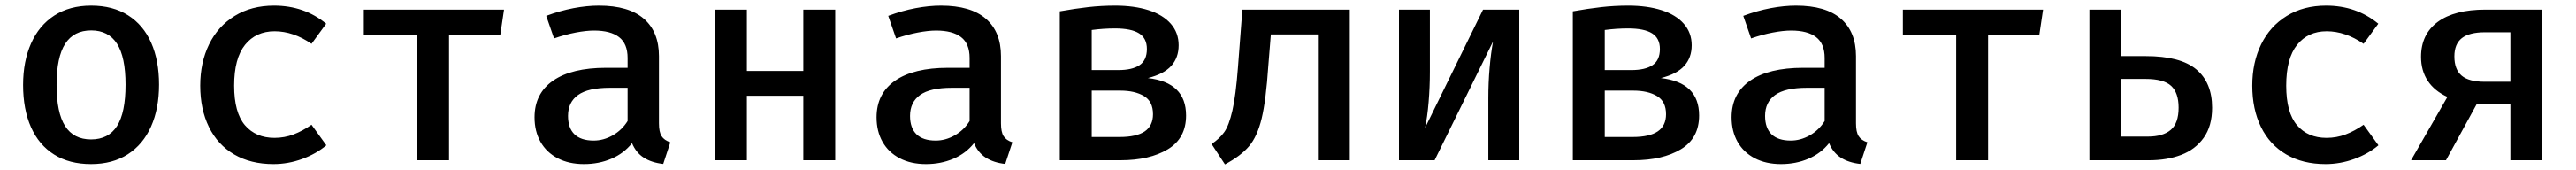

<svg xmlns="http://www.w3.org/2000/svg" viewBox="-20 -576 9271 611"><path d="M552.3 -271.8Q552.3 -185.6 523.6 -121.3Q494.9 -56.9 440 -21.5Q385.1 13.8 307.7 13.8Q229.7 13.8 174.9 -20.5Q120 -54.9 91.5 -119Q63.1 -183.1 63.1 -270.8Q63.1 -355.4 91.8 -420Q120.5 -484.6 175.6 -520.3Q230.8 -555.9 308.2 -555.9Q386.2 -555.9 441 -521Q495.9 -486.2 524.1 -422.3Q552.3 -358.5 552.3 -271.8ZM183.6 -270.8Q183.6 -170.8 214.4 -122.8Q245.1 -74.9 307.7 -74.9Q370.3 -74.9 401 -122.8Q431.8 -170.8 431.8 -271.8Q431.8 -371.3 401 -419Q370.3 -466.7 308.2 -466.7Q245.6 -466.7 214.6 -418.7Q183.6 -370.8 183.6 -270.8Z M1101 -127.7 1154.4 -53.8Q1117.9 -23.1 1067.4 -4.6Q1016.9 13.8 964.1 13.8Q882.1 13.8 822.6 -21Q763.1 -55.9 731.8 -119.7Q700.5 -183.6 700.5 -268.2Q700.5 -351.3 732.3 -416.4Q764.1 -481.5 824.4 -518.7Q884.6 -555.9 966.2 -555.9Q1074.9 -555.9 1153.8 -490.8L1101 -418.5Q1035.4 -463.6 968.2 -463.6Q901 -463.6 861.8 -414.9Q822.6 -366.2 822.6 -268.2Q822.6 -171.3 861.5 -125.9Q900.5 -80.5 967.7 -80.5Q1003.6 -80.5 1036.2 -92.8Q1068.7 -105.1 1101 -127.7Z M1289.2 -541.5H1793.8L1780.5 -451.8H1595.9V0H1481V-451.8H1289.2Z M2351.3 -132.8Q2351.3 -101.5 2360.8 -86.7Q2370.3 -71.8 2392.3 -64.6L2366.7 13.3Q2325.1 8.7 2296.9 -9.2Q2268.7 -27.2 2254.4 -61.5Q2225.1 -24.6 2180 -5.4Q2134.9 13.8 2081.5 13.8Q2027.2 13.8 1986.9 -7.2Q1946.7 -28.2 1925.1 -66.2Q1903.6 -104.1 1903.6 -154.4Q1903.6 -240 1970.5 -286.2Q2037.4 -332.3 2161 -332.3H2238.5V-367.7Q2238.5 -419 2207.7 -442.6Q2176.9 -466.2 2117.9 -466.2Q2089.7 -466.2 2051.8 -459Q2013.8 -451.8 1973.8 -437.9L1945.6 -519Q1994.9 -537.4 2043.6 -546.7Q2092.3 -555.9 2135.4 -555.9Q2242.6 -555.9 2296.9 -508.7Q2351.3 -461.5 2351.3 -374.4ZM2238.5 -141V-260.5H2174.9Q2096.4 -260.5 2060.3 -234.6Q2024.1 -208.7 2024.1 -159.5Q2024.1 -115.9 2047.4 -93.3Q2070.8 -70.8 2116.4 -70.8Q2151.8 -70.8 2184.9 -89.5Q2217.9 -108.2 2238.5 -141Z M2985.6 0H2870.8V-231.8H2667.7V0H2552.8V-541.5H2667.7V-321H2870.8V-541.5H2985.6Z M3582.1 -132.8Q3582.1 -101.5 3591.5 -86.7Q3601 -71.8 3623.1 -64.6L3597.4 13.3Q3555.9 8.7 3527.7 -9.2Q3499.5 -27.2 3485.1 -61.5Q3455.9 -24.6 3410.8 -5.4Q3365.6 13.8 3312.3 13.8Q3257.9 13.8 3217.7 -7.2Q3177.4 -28.2 3155.9 -66.2Q3134.4 -104.1 3134.4 -154.4Q3134.4 -240 3201.3 -286.2Q3268.2 -332.3 3391.8 -332.3H3469.2V-367.7Q3469.2 -419 3438.5 -442.6Q3407.7 -466.2 3348.7 -466.2Q3320.5 -466.2 3282.6 -459Q3244.6 -451.8 3204.6 -437.9L3176.4 -519Q3225.6 -537.4 3274.4 -546.7Q3323.1 -555.9 3366.2 -555.9Q3473.3 -555.9 3527.7 -508.7Q3582.1 -461.5 3582.1 -374.4ZM3469.2 -141V-260.5H3405.6Q3327.2 -260.5 3291 -234.6Q3254.9 -208.7 3254.9 -159.5Q3254.9 -115.9 3278.2 -93.3Q3301.5 -70.8 3347.2 -70.8Q3382.6 -70.8 3415.6 -89.5Q3448.7 -108.2 3469.2 -141Z M4248.2 -161Q4248.2 -79 4182.6 -39.5Q4116.9 0 4012.3 0H3793.8V-535.4Q3848.2 -545.1 3895.9 -550.5Q3943.6 -555.9 3992.8 -555.9Q4061.5 -555.9 4113.1 -539.5Q4164.6 -523.1 4193.1 -490.8Q4221.5 -458.5 4221.5 -413.3Q4221.5 -368.7 4194.9 -339.2Q4168.2 -309.7 4110.8 -295.4Q4248.2 -280 4248.2 -161ZM3908.7 -468.2V-324.1H4004.1Q4054.4 -324.1 4080.8 -341.8Q4107.2 -359.5 4107.2 -400Q4107.2 -438.5 4079 -456.2Q4050.8 -473.8 3992.8 -473.8Q3950.8 -473.8 3908.7 -468.2ZM4009.2 -83.6Q4069.7 -83.6 4099.5 -103.8Q4129.2 -124.1 4129.2 -165.6Q4129.2 -211.3 4096.7 -230.8Q4064.1 -250.3 4011.3 -250.3H3908.7V-83.6Z M4837.4 -541.5V0H4722.6V-452.3H4553.3L4544.1 -338.5Q4535.9 -215.4 4520.3 -150.5Q4504.6 -85.6 4474.9 -50.5Q4445.1 -15.4 4388.2 14.9L4340 -58.5Q4369.2 -77.9 4385.9 -101.5Q4402.6 -125.1 4414.9 -178.5Q4427.2 -231.8 4434.9 -333.3L4450.8 -541.5Z M5447.2 -541.5V0H5335.9V-222.6Q5335.9 -279 5340.5 -332.1Q5345.1 -385.1 5352.8 -426.7L5142.6 0H5014.4V-541.5H5125.6V-318.5Q5125.6 -262.6 5121 -208.5Q5116.4 -154.4 5108.2 -116.4L5316.9 -541.5Z M6094.4 -161Q6094.4 -79 6028.7 -39.5Q5963.1 0 5858.5 0H5640V-535.4Q5694.4 -545.1 5742.1 -550.5Q5789.7 -555.9 5839 -555.9Q5907.7 -555.9 5959.2 -539.5Q6010.8 -523.1 6039.2 -490.8Q6067.7 -458.5 6067.7 -413.3Q6067.7 -368.7 6041 -339.2Q6014.4 -309.7 5956.9 -295.4Q6094.4 -280 6094.4 -161ZM5754.9 -468.2V-324.1H5850.3Q5900.5 -324.1 5926.9 -341.8Q5953.3 -359.5 5953.3 -400Q5953.3 -438.5 5925.1 -456.2Q5896.9 -473.8 5839 -473.8Q5796.9 -473.8 5754.9 -468.2ZM5855.4 -83.6Q5915.9 -83.6 5945.6 -103.8Q5975.4 -124.1 5975.4 -165.6Q5975.4 -211.3 5942.8 -230.8Q5910.3 -250.3 5857.4 -250.3H5754.9V-83.6Z M6659 -132.8Q6659 -101.5 6668.5 -86.7Q6677.9 -71.8 6700 -64.6L6674.4 13.3Q6632.8 8.7 6604.6 -9.2Q6576.4 -27.2 6562.1 -61.5Q6532.8 -24.6 6487.7 -5.4Q6442.6 13.8 6389.2 13.8Q6334.9 13.8 6294.6 -7.2Q6254.4 -28.2 6232.8 -66.2Q6211.3 -104.1 6211.3 -154.4Q6211.3 -240 6278.2 -286.2Q6345.1 -332.3 6468.7 -332.3H6546.2V-367.7Q6546.2 -419 6515.4 -442.6Q6484.6 -466.2 6425.6 -466.2Q6397.4 -466.2 6359.5 -459Q6321.5 -451.8 6281.5 -437.9L6253.3 -519Q6302.6 -537.4 6351.3 -546.7Q6400 -555.9 6443.1 -555.9Q6550.3 -555.9 6604.6 -508.7Q6659 -461.5 6659 -374.4ZM6546.2 -141V-260.5H6482.6Q6404.1 -260.5 6367.9 -234.6Q6331.8 -208.7 6331.8 -159.5Q6331.8 -115.9 6355.1 -93.3Q6378.5 -70.8 6424.1 -70.8Q6459.5 -70.8 6492.6 -89.5Q6525.6 -108.2 6546.2 -141Z M6827.7 -541.5H7332.3L7319 -451.8H7134.4V0H7019.5V-451.8H6827.7Z M7613.8 -541.5V-374.4H7701.5Q7826.2 -374.4 7883.3 -326.9Q7940.5 -279.5 7940.5 -188.7Q7940.5 -123.1 7910.3 -80.8Q7880 -38.5 7829 -19.2Q7777.9 0 7714.4 0H7499V-541.5ZM7613.8 -292.3V-85.1H7709.7Q7763.1 -85.1 7791.5 -109Q7820 -132.8 7820 -189.2Q7820 -242.6 7793.1 -267.4Q7766.2 -292.3 7701 -292.3Z M8485.6 -127.7 8539 -53.8Q8502.6 -23.1 8452.1 -4.6Q8401.5 13.8 8348.7 13.8Q8266.7 13.8 8207.2 -21Q8147.7 -55.9 8116.4 -119.7Q8085.1 -183.6 8085.1 -268.2Q8085.1 -351.3 8116.9 -416.4Q8148.7 -481.5 8209 -518.7Q8269.2 -555.9 8350.8 -555.9Q8459.5 -555.9 8538.5 -490.8L8485.6 -418.5Q8420 -463.6 8352.8 -463.6Q8285.6 -463.6 8246.4 -414.9Q8207.2 -366.2 8207.2 -268.2Q8207.2 -171.3 8246.2 -125.9Q8285.1 -80.5 8352.3 -80.5Q8388.2 -80.5 8420.8 -92.8Q8453.3 -105.1 8485.6 -127.7Z M9128.7 -541.5V0H9013.8V-202.1H8892.8L8782.1 0H8656.4L8787.2 -227.7Q8740.5 -249.2 8716.4 -285.6Q8692.3 -322.1 8692.3 -371.8Q8692.3 -452.8 8752.3 -497.2Q8812.3 -541.5 8924.1 -541.5ZM9013.8 -282.1V-460H8922.1Q8866.2 -460 8839.2 -439Q8812.3 -417.9 8812.3 -373.3Q8812.3 -326.2 8838.5 -304.1Q8864.6 -282.1 8921.5 -282.1Z"/></svg>

Font: Fira Code Fixed Medium
Style: Regular
Weight: 500
Monospace: yes
Designer: Carrois Corporate, Edenspiekermann AG, Nikita Prokopov
Foundry: Carrois Corporate, Edenspiekermann AG, Nikita Prokopov
Version: Version 5.002